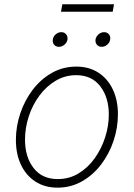

<svg xmlns="http://www.w3.org/2000/svg" viewBox="-20 -864 625 896"><path d="M248.5 11.7Q189 11.7 145.3 -16.6Q101.6 -44.9 77.9 -95Q54.2 -145 54.2 -210.9Q54.2 -273.9 74.7 -335Q95.2 -396 132.8 -445.3Q170.4 -494.6 222.2 -523.9Q273.9 -553.2 336.4 -553.2Q395.5 -553.2 439 -525.1Q482.4 -497.1 506.3 -447Q530.3 -397 530.3 -331.1Q530.3 -267.6 509.8 -206.5Q489.3 -145.5 451.7 -96.2Q414.1 -46.9 362.3 -17.6Q310.5 11.7 248.5 11.7ZM249.5 -28.3Q303.2 -28.3 346.9 -54.9Q390.6 -81.5 422.1 -125.7Q453.6 -169.9 470.7 -223.1Q487.8 -276.4 487.8 -329.6Q487.8 -409.2 448 -461.2Q408.2 -513.2 335.4 -513.2Q283.7 -513.2 240 -487.3Q196.3 -461.4 164.1 -418Q131.8 -374.5 114.3 -321Q96.7 -267.6 96.7 -211.9Q96.7 -131.8 136.5 -80.1Q176.3 -28.3 249.5 -28.3ZM512.2 -844.2 505.9 -809.1H264.6L271 -844.2ZM254.9 -645.5Q240.7 -645.5 232.4 -655.5Q224.1 -665.5 226.6 -679.7Q228.5 -693.8 240.2 -703.9Q252 -713.9 266.1 -713.9Q280.3 -713.9 288.6 -703.9Q296.9 -693.8 294.9 -679.7Q292.5 -665.5 280.8 -655.5Q269 -645.5 254.9 -645.5ZM454.6 -645.5Q440.4 -645.5 432.1 -655.5Q423.8 -665.5 425.8 -679.7Q428.2 -693.8 439.9 -703.9Q451.7 -713.9 465.8 -713.9Q480 -713.9 488.3 -703.9Q496.6 -693.8 494.1 -679.7Q492.2 -665.5 480.5 -655.5Q468.8 -645.5 454.6 -645.5Z"/></svg>

Font: Inter Extra Light
Style: Italic
Weight: 200
Italic angle: -9.39999°
Designer: Rasmus Andersson
Foundry: rsms
Version: Version 4.000;git-3c8e0fc